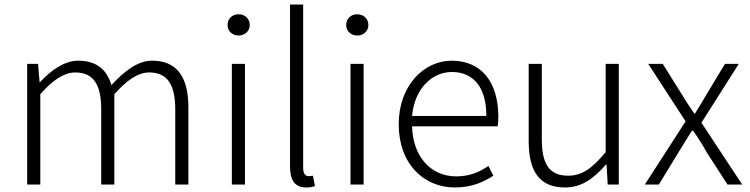

<svg xmlns="http://www.w3.org/2000/svg" viewBox="-20 -815 3313 848"><path d="M100 0H158V-399C214 -463 265 -495 312 -495C391 -495 427 -444 427 -333V0H485V-399C542 -463 591 -495 639 -495C717 -495 754 -444 754 -333V0H812V-341C812 -478 759 -547 652 -547C590 -547 532 -504 472 -439C453 -504 410 -547 325 -547C265 -547 205 -505 157 -452H155L148 -533H100Z M1004 0H1062V-533H1004ZM1034 -658C1060 -658 1083 -677 1083 -704C1083 -734 1060 -752 1034 -752C1007 -752 985 -734 985 -704C985 -677 1007 -658 1034 -658Z M1332 13C1351 13 1361 10 1371 7L1362 -39C1351 -37 1347 -37 1343 -37C1329 -37 1319 -48 1319 -73V-795H1261V-79C1261 -17 1284 13 1332 13Z M1528 0H1586V-533H1528ZM1558 -658C1584 -658 1607 -677 1607 -704C1607 -734 1584 -752 1558 -752C1531 -752 1509 -734 1509 -704C1509 -677 1531 -658 1558 -658Z M1989 13C2066 13 2116 -12 2159 -39L2137 -82C2097 -54 2052 -36 1995 -36C1880 -36 1803 -127 1800 -257H2178C2180 -270 2181 -284 2181 -299C2181 -455 2104 -547 1975 -547C1854 -547 1741 -439 1741 -266C1741 -91 1852 13 1989 13ZM1800 -303C1811 -425 1889 -497 1976 -497C2069 -497 2128 -432 2128 -303Z M2476 13C2550 13 2604 -28 2656 -88H2659L2664 0H2713V-533H2655V-143C2595 -71 2551 -39 2489 -39C2407 -39 2373 -90 2373 -199V-533H2315V-192C2315 -55 2365 13 2476 13Z M2828 0H2890L2976 -141C2997 -174 3016 -207 3036 -238H3041C3063 -207 3084 -174 3102 -141L3193 0H3258L3078 -273L3243 -533H3182L3103 -402C3085 -372 3068 -343 3050 -314H3046C3026 -343 3007 -372 2989 -402L2907 -533H2843L3008 -279Z"/></svg>

Font: Noto Sans CJK KR Light
Style: Regular
Weight: 300
Designer: Ryoko NISHIZUKA (kana & ideographs); Paul D. Hunt (Latin, Greek & Cyrillic); Wenlong ZHANG (bopomofo); Sandoll Communica
Foundry: Adobe Systems Incorporated
Version: Version 1.004;PS 1.004;hotconv 1.0.82;makeotf.lib2.5.63406